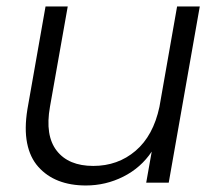

<svg xmlns="http://www.w3.org/2000/svg" viewBox="-20 -566 673 595"><path d="M599.1 -545.9 502.9 0H433.1L450.2 -96.2Q416.5 -45.9 362.1 -18.6Q307.6 8.8 246.1 8.8Q198.7 8.8 161.6 -5.6Q124.5 -20 98.6 -49.1Q72.8 -78.1 64 -122.6Q55.2 -167 64.9 -227.1L121.1 -545.9H189.9L134.8 -234.9Q119.1 -146 155.8 -98.9Q192.4 -51.8 269 -51.8Q345.2 -51.8 400.1 -98.6Q455.1 -145.5 474.1 -234.9L528.8 -545.9Z"/></svg>

Font: SVN-Poppins Light
Style: Italic
Weight: 300
Italic angle: -10°
Designer: Ninad Kale (Devanagari), Jonny Pinhorn (Latin)
Foundry: Indian Type Foundry
Version: Version 3.002 2017